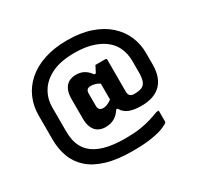

<svg xmlns="http://www.w3.org/2000/svg" viewBox="-189 -975 1427 1382"><g transform="rotate(-30 525.0 -283.5)"><path d="M525 -747.1Q634.8 -747.1 718.7 -718.6Q802.5 -690.1 858.8 -639.9Q915.1 -589.7 943.6 -524.2Q972.1 -458.7 972.1 -384.6V-289.9Q972.1 -237.7 959.1 -197.1Q946.1 -156.4 919.4 -128.3Q892.7 -100.2 851.8 -85.2Q810.9 -70.3 755.8 -70.3H751.5Q691.8 -70.3 653.8 -86Q615.8 -101.7 597.8 -133.5Q579.9 -165.4 579.9 -213.7Q579.9 -236.9 579.9 -263.4Q579.9 -289.9 579.9 -317.8Q579.9 -345.7 579.9 -373.3Q579.9 -400.8 579.9 -425.1Q579.9 -426.1 585.1 -435.9Q590.4 -445.7 598 -460.8Q605.5 -476 613.5 -491.2H695.7Q700.7 -491.2 703.7 -488.2Q706.7 -485.2 706.7 -480.2Q706.7 -454.9 706.7 -422.6Q706.7 -390.4 706.7 -354.2Q706.7 -318 706.7 -282.2Q706.7 -246.3 706.7 -214.9Q706.7 -194 717.3 -182.1Q727.9 -170.3 751.3 -170.3H753.6Q792.9 -170.3 815.7 -180.6Q838.4 -190.9 848.2 -217Q858 -243.1 858 -289.9V-383.6Q858 -415.8 851.2 -445.6Q844.5 -475.5 830.3 -502.9Q816.1 -530.4 793 -553.4Q766.4 -580.1 728.1 -599.9Q689.8 -619.7 639 -630.9Q588.2 -642 525 -642Q410.3 -642 336.7 -606.3Q263 -570.5 227.5 -511.5Q192 -452.6 192 -383.6V-185.2Q192 -147.9 198 -115.4Q204 -82.9 217.8 -56Q231.6 -29 252.9 -6.8Q292.9 33.2 362.9 54.1Q433 74.9 537.8 74.9Q609.5 74.9 661.7 66.9Q713.9 58.9 753.4 46.5Q792.9 34.1 825.1 21.5H843.9V111Q843.9 115 842.9 117Q841.9 119 839.9 121Q831.3 129.5 797.5 143.9Q763.7 158.3 700.4 169.1Q637.2 180 537.8 180Q410 180 321.9 153.2Q233.8 126.4 180.1 77.9Q126.4 29.4 102.2 -36.6Q77.9 -102.6 77.9 -181.2V-381.6Q77.9 -457.5 106.4 -523.6Q134.9 -589.7 191.2 -639.9Q247.5 -690.1 331.3 -718.6Q415.2 -747.1 525 -747.1ZM453.8 -66.6Q421.7 -66.6 396.5 -80.4Q371.4 -94.2 356.6 -124.5Q341.8 -154.7 341.8 -201.7V-365.4Q341.8 -401.4 350.3 -426.8Q358.7 -452.3 373.7 -468.4Q388.6 -484.6 409.4 -492.5Q430.1 -500.5 453.8 -500.5Q495.2 -500.5 523.6 -483.4Q551.9 -466.3 572.3 -436.8H608.5L607.2 -337.2Q573 -362.5 550.3 -370Q527.5 -377.5 508.2 -377.5Q498.6 -377.5 491 -375.1Q483.4 -372.7 478.4 -367.7Q473.4 -362.6 471.1 -355Q468.7 -347.3 468.7 -337.5V-233.9Q468.7 -213.5 479.2 -203.7Q489.8 -193.9 508.2 -193.9Q521 -193.9 534.6 -198.2Q548.1 -202.6 565.4 -213.1Q582.8 -223.6 607.2 -242.6L618.8 -138.8H582.5Q558.8 -100.8 527.4 -83.7Q496 -66.6 453.8 -66.6Z"/></g></svg>

Font: Recursive Sans Linear Light
Style: Regular
Weight: 300
Version: Version 1.085